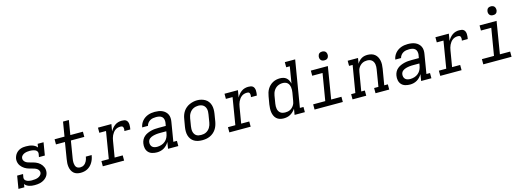

<svg xmlns="http://www.w3.org/2000/svg" viewBox="1 -1686 7198 2638"><g transform="rotate(-15 3600.0 -367.5)"><path d="M268 8Q248 8 228 5.5Q208 3 190 -3Q172 -9 156 -19.5Q140 -30 129 -45L122 0H38L68 -181H152L144 -136Q142 -123 146 -111Q150 -99 159 -91Q168 -83 179 -78Q190 -73 202.5 -70.5Q215 -68 228 -66.5Q241 -65 253 -65Q253 -65 253.5 -65.5Q254 -66 254 -66Q273 -66 293 -68Q313 -70 332 -77Q351 -84 367.5 -98.5Q384 -113 388 -133Q391 -152 382 -168.5Q373 -185 358.5 -195Q344 -205 326.5 -211Q309 -217 291.5 -221.5Q274 -226 256 -231Q238 -236 221.5 -243Q205 -250 190 -259.5Q175 -269 162 -281Q149 -293 138.5 -307.5Q128 -322 121.5 -339Q115 -356 113 -374.5Q111 -393 114 -412Q118 -431 126 -449Q134 -467 147 -482.5Q160 -498 177 -509.5Q194 -521 213 -527.5Q232 -534 251 -536Q270 -538 288 -538Q311 -538 333 -535.5Q355 -533 375.5 -526.5Q396 -520 414.5 -508.5Q433 -497 445 -480L453 -530H537L507 -349H423L431 -394Q433 -407 429 -419Q425 -431 416.5 -439Q408 -447 396.5 -452Q385 -457 373 -459.5Q361 -462 348 -463.5Q335 -465 322 -465Q304 -465 285 -462.5Q266 -460 247.5 -453Q229 -446 214 -431.5Q199 -417 196 -398Q193 -379 201.5 -362.5Q210 -346 224 -335.5Q238 -325 255.5 -319Q273 -313 290.5 -308.5Q308 -304 326 -299Q344 -294 360.5 -287.5Q377 -281 392.5 -271.5Q408 -262 421 -250Q434 -238 444 -223.5Q454 -209 461 -192.5Q468 -176 470 -157.5Q472 -139 469 -120Q466 -99 455.5 -79.5Q445 -60 428.5 -44.5Q412 -29 392.5 -18.5Q373 -8 352 -2Q331 4 310 6Q289 8 268 8Z M922 8Q895 8 869 0.5Q843 -7 824.5 -24Q806 -41 795 -64.5Q784 -88 780 -114.5Q776 -141 777.5 -168.5Q779 -196 784 -224L822 -457H694V-530H835L869 -735H952L918 -530H1097V-456H906L866 -212Q863 -195 861.5 -179Q860 -163 861.5 -147Q863 -131 867 -116Q871 -101 880 -89.5Q889 -78 903.5 -72Q918 -66 935 -66Q949 -66 963 -69.5Q977 -73 989.5 -81.5Q1002 -90 1012 -102Q1022 -114 1028.5 -127.5Q1035 -141 1039.5 -155Q1044 -169 1046 -183Q1046 -185 1046.5 -186.5Q1047 -188 1047 -189H1130Q1129 -187 1129 -184.5Q1129 -182 1128 -180Q1124 -155 1115.5 -131.5Q1107 -108 1093.5 -85.5Q1080 -63 1061 -44.5Q1042 -26 1019 -14Q996 -2 971.5 3Q947 8 922 8Z M1238 0V-74H1343L1406 -457H1311V-530H1502L1485 -429Q1497 -452 1514 -472.5Q1531 -493 1552.5 -508.5Q1574 -524 1599 -531Q1624 -538 1649 -538Q1667 -538 1684.5 -535Q1702 -532 1714.5 -521.5Q1727 -511 1733 -495Q1739 -479 1740 -461.5Q1741 -444 1739 -426Q1737 -408 1734 -391H1650Q1652 -399 1653 -408Q1654 -417 1653.5 -425.5Q1653 -434 1650.5 -442Q1648 -450 1642 -455.5Q1636 -461 1627.5 -462.5Q1619 -464 1610 -464Q1591 -464 1571.5 -458.5Q1552 -453 1535.5 -440.5Q1519 -428 1506.5 -411Q1494 -394 1485.5 -376Q1477 -358 1472 -339Q1467 -320 1464 -301L1426 -74H1541V0Z M2008 8Q1973 8 1940.5 -1.5Q1908 -11 1886.5 -34.5Q1865 -58 1858 -91.5Q1851 -125 1857 -159Q1861 -186 1874 -211Q1887 -236 1909 -254.5Q1931 -273 1957 -284Q1983 -295 2009.5 -301.5Q2036 -308 2062.5 -310Q2089 -312 2116 -312H2217L2225 -358Q2228 -380 2223 -402.5Q2218 -425 2202.5 -439.5Q2187 -454 2164.5 -459Q2142 -464 2119 -464Q2098 -464 2076 -460.5Q2054 -457 2034.5 -446Q2015 -435 2000.5 -416.5Q1986 -398 1981 -376H1899Q1903 -401 1913.5 -423.5Q1924 -446 1940.5 -465.5Q1957 -485 1978.5 -499.5Q2000 -514 2023.5 -522.5Q2047 -531 2071 -534.5Q2095 -538 2119 -538Q2147 -538 2173.5 -534Q2200 -530 2224 -519.5Q2248 -509 2267 -491.5Q2286 -474 2297 -451Q2308 -428 2309.5 -400.5Q2311 -373 2306 -346L2261 -74H2312V0H2166L2181 -94Q2168 -71 2149 -51Q2130 -31 2107 -17.5Q2084 -4 2058.5 2Q2033 8 2008 8ZM2030 -65Q2059 -65 2089 -74Q2119 -83 2143.5 -103.5Q2168 -124 2181.5 -152Q2195 -180 2200 -210L2205 -239H2116Q2103 -239 2090.5 -238.5Q2078 -238 2065 -236.5Q2052 -235 2039.5 -232.5Q2027 -230 2014 -226.5Q2001 -223 1988.5 -217Q1976 -211 1965.5 -202.5Q1955 -194 1948.5 -182Q1942 -170 1940 -157Q1937 -138 1942 -119Q1947 -100 1960 -87.5Q1973 -75 1992 -70Q2011 -65 2030 -65Z M2653 8Q2622 8 2592.5 2Q2563 -4 2538 -19Q2513 -34 2496 -57.5Q2479 -81 2471 -109Q2463 -137 2463 -168Q2463 -199 2468 -230L2487 -340Q2491 -367 2500.5 -393.5Q2510 -420 2526 -444Q2542 -468 2565 -487Q2588 -506 2614.5 -517.5Q2641 -529 2668 -535Q2695 -541 2723 -541Q2754 -541 2783 -533.5Q2812 -526 2837 -511Q2862 -496 2879 -472.5Q2896 -449 2904 -421Q2912 -393 2912 -362Q2912 -331 2907 -300L2889 -190Q2884 -163 2874.5 -136.5Q2865 -110 2849 -86Q2833 -62 2810 -43Q2787 -24 2761 -12.5Q2735 -1 2707.5 3.5Q2680 8 2653 8ZM2654 -66Q2673 -66 2691 -69Q2709 -72 2726 -80.5Q2743 -89 2757.5 -102.5Q2772 -116 2782 -132.5Q2792 -149 2798 -166.5Q2804 -184 2807 -202L2825 -312Q2828 -331 2829 -350Q2830 -369 2826 -387Q2822 -405 2812.5 -420.5Q2803 -436 2788.5 -446Q2774 -456 2756 -460.5Q2738 -465 2719 -465Q2701 -465 2683 -461Q2665 -457 2648 -448.5Q2631 -440 2617 -426.5Q2603 -413 2593 -397Q2583 -381 2577 -363.5Q2571 -346 2568 -328L2550 -218Q2547 -199 2546.5 -180Q2546 -161 2549.5 -143.5Q2553 -126 2562 -110.5Q2571 -95 2585 -84.5Q2599 -74 2617 -70Q2635 -66 2654 -66Z M3038 0V-74H3143L3206 -457H3111V-530H3302L3285 -429Q3297 -452 3314 -472.5Q3331 -493 3352.5 -508.5Q3374 -524 3399 -531Q3424 -538 3449 -538Q3467 -538 3484.5 -535Q3502 -532 3514.5 -521.5Q3527 -511 3533 -495Q3539 -479 3540 -461.5Q3541 -444 3539 -426Q3537 -408 3534 -391H3450Q3452 -399 3453 -408Q3454 -417 3453.5 -425.5Q3453 -434 3450.5 -442Q3448 -450 3442 -455.5Q3436 -461 3427.5 -462.5Q3419 -464 3410 -464Q3391 -464 3371.5 -458.5Q3352 -453 3335.5 -440.5Q3319 -428 3306.5 -411Q3294 -394 3285.5 -376Q3277 -358 3272 -339Q3267 -320 3264 -301L3226 -74H3341V0Z M3810 8Q3810 8 3810 8Q3810 8 3810 8Q3782 8 3755.5 0Q3729 -8 3710 -25.5Q3691 -43 3680 -67.5Q3669 -92 3665 -118.5Q3661 -145 3662.5 -173.5Q3664 -202 3668 -230L3687 -340Q3691 -365 3699 -390.5Q3707 -416 3720.5 -439Q3734 -462 3754 -481.5Q3774 -501 3798 -514Q3822 -527 3848 -532.5Q3874 -538 3899 -538Q3925 -538 3949 -531.5Q3973 -525 3991 -509.5Q4009 -494 4020 -472Q4031 -450 4036 -426L4075 -662H4024V-735H4171L4061 -74H4112V0H3966L3980 -85Q3966 -64 3947 -45.5Q3928 -27 3905.5 -14.5Q3883 -2 3858.5 3Q3834 8 3810 8ZM3854 -66Q3871 -66 3888 -69Q3905 -72 3921 -80Q3937 -88 3950.5 -100.5Q3964 -113 3974 -128Q3984 -143 3989.5 -159.5Q3995 -176 3997 -193L4016 -303Q4019 -322 4020 -341Q4021 -360 4018 -378.5Q4015 -397 4008 -413.5Q4001 -430 3988 -442Q3975 -454 3957 -459.5Q3939 -465 3920 -465Q3901 -465 3883 -461Q3865 -457 3848 -448.5Q3831 -440 3817 -426.5Q3803 -413 3793 -397Q3783 -381 3777 -363.5Q3771 -346 3768 -328L3750 -218Q3747 -199 3746.5 -180Q3746 -161 3749.5 -143.5Q3753 -126 3762 -110.5Q3771 -95 3785 -84.5Q3799 -74 3817 -70Q3835 -66 3854 -66Z M4250 0V-74H4422L4486 -457H4339V-530H4581L4506 -74H4652V0ZM4556 -618Q4541 -618 4527.5 -623Q4514 -628 4505.5 -639.5Q4497 -651 4494.5 -665.5Q4492 -680 4495 -695Q4497 -705 4502 -715Q4507 -725 4516 -731.5Q4525 -738 4535.5 -740.5Q4546 -743 4556 -743Q4571 -743 4585 -737.5Q4599 -732 4607 -720.5Q4615 -709 4617.5 -694.5Q4620 -680 4618 -665Q4616 -655 4610.5 -645Q4605 -635 4596 -628.5Q4587 -622 4576.5 -620Q4566 -618 4556 -618Z M4790 0V-74H4850L4914 -457H4863V-530H5010L4997 -451Q5008 -471 5024 -488Q5040 -505 5060 -517Q5080 -529 5102 -533.5Q5124 -538 5145 -538Q5174 -538 5201 -530.5Q5228 -523 5249 -506Q5270 -489 5282.5 -465Q5295 -441 5300.5 -414Q5306 -387 5305 -358Q5304 -329 5299 -300L5261 -74H5312V0H5117V-74H5178L5217 -312Q5220 -331 5221 -349Q5222 -367 5219 -384.5Q5216 -402 5208 -417.5Q5200 -433 5187 -444Q5174 -455 5156.5 -460Q5139 -465 5120 -465Q5103 -465 5086 -461.5Q5069 -458 5053.5 -450Q5038 -442 5024.5 -429.5Q5011 -417 5001 -402Q4991 -387 4985.5 -370.5Q4980 -354 4978 -337L4934 -74H4985V0Z M5608 8Q5573 8 5540.5 -1.5Q5508 -11 5486.5 -34.5Q5465 -58 5458 -91.5Q5451 -125 5457 -159Q5461 -186 5474 -211Q5487 -236 5509 -254.5Q5531 -273 5557 -284Q5583 -295 5609.5 -301.5Q5636 -308 5662.5 -310Q5689 -312 5716 -312H5817L5825 -358Q5828 -380 5823 -402.5Q5818 -425 5802.5 -439.5Q5787 -454 5764.5 -459Q5742 -464 5719 -464Q5698 -464 5676 -460.5Q5654 -457 5634.5 -446Q5615 -435 5600.5 -416.5Q5586 -398 5581 -376H5499Q5503 -401 5513.5 -423.5Q5524 -446 5540.5 -465.5Q5557 -485 5578.5 -499.5Q5600 -514 5623.5 -522.5Q5647 -531 5671 -534.5Q5695 -538 5719 -538Q5747 -538 5773.5 -534Q5800 -530 5824 -519.5Q5848 -509 5867 -491.5Q5886 -474 5897 -451Q5908 -428 5909.5 -400.5Q5911 -373 5906 -346L5861 -74H5912V0H5766L5781 -94Q5768 -71 5749 -51Q5730 -31 5707 -17.5Q5684 -4 5658.5 2Q5633 8 5608 8ZM5630 -65Q5659 -65 5689 -74Q5719 -83 5743.5 -103.5Q5768 -124 5781.5 -152Q5795 -180 5800 -210L5805 -239H5716Q5703 -239 5690.5 -238.5Q5678 -238 5665 -236.5Q5652 -235 5639.5 -232.5Q5627 -230 5614 -226.5Q5601 -223 5588.5 -217Q5576 -211 5565.5 -202.5Q5555 -194 5548.5 -182Q5542 -170 5540 -157Q5537 -138 5542 -119Q5547 -100 5560 -87.5Q5573 -75 5592 -70Q5611 -65 5630 -65Z M6038 0V-74H6143L6206 -457H6111V-530H6302L6285 -429Q6297 -452 6314 -472.5Q6331 -493 6352.5 -508.5Q6374 -524 6399 -531Q6424 -538 6449 -538Q6467 -538 6484.5 -535Q6502 -532 6514.5 -521.5Q6527 -511 6533 -495Q6539 -479 6540 -461.5Q6541 -444 6539 -426Q6537 -408 6534 -391H6450Q6452 -399 6453 -408Q6454 -417 6453.5 -425.5Q6453 -434 6450.5 -442Q6448 -450 6442 -455.5Q6436 -461 6427.5 -462.5Q6419 -464 6410 -464Q6391 -464 6371.5 -458.5Q6352 -453 6335.5 -440.5Q6319 -428 6306.5 -411Q6294 -394 6285.5 -376Q6277 -358 6272 -339Q6267 -320 6264 -301L6226 -74H6341V0Z M6650 0V-74H6822L6886 -457H6739V-530H6981L6906 -74H7052V0ZM6956 -618Q6941 -618 6927.5 -623Q6914 -628 6905.5 -639.5Q6897 -651 6894.5 -665.5Q6892 -680 6895 -695Q6897 -705 6902 -715Q6907 -725 6916 -731.5Q6925 -738 6935.5 -740.5Q6946 -743 6956 -743Q6971 -743 6985 -737.5Q6999 -732 7007 -720.5Q7015 -709 7017.5 -694.5Q7020 -680 7018 -665Q7016 -655 7010.5 -645Q7005 -635 6996 -628.5Q6987 -622 6976.5 -620Q6966 -618 6956 -618Z"/></g></svg>

Font: Iosevka Curly Slab ExObl
Style: Regular
Weight: 400
Width: 7
Italic angle: -9°
Monospace: yes
Designer: Belleve Invis
Foundry: Belleve Invis
Version: Version 11.1.0; ttfautohint (v1.8.3)